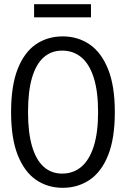

<svg xmlns="http://www.w3.org/2000/svg" viewBox="-20 -883 600 918"><path d="M280 15Q208 15 152.5 -23Q97 -61 65 -141Q33 -221 33 -347Q33 -473 64.5 -553Q96 -633 151.5 -671Q207 -709 280 -709Q352 -709 408 -671Q464 -633 496.5 -553Q529 -473 529 -347Q529 -221 497 -141Q465 -61 408.5 -23Q352 15 280 15ZM277 -53Q331 -53 369.5 -86Q408 -119 428.5 -184.5Q449 -250 449 -347Q449 -445 428.5 -510.5Q408 -576 369.5 -608.5Q331 -641 277 -641Q225 -641 188.5 -608.5Q152 -576 133 -511Q114 -446 114 -347Q114 -250 133 -184.5Q152 -119 188.5 -86Q225 -53 277 -53ZM143 -800V-863H415V-800Z"/></svg>

Font: Ubuntu Sans Mono
Style: Regular
Weight: 400
Monospace: yes
Designer: Dalton Maag Ltd
Foundry: Dalton Maag Ltd
Version: Version 1.006